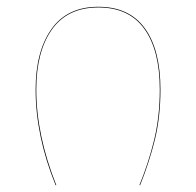

<svg xmlns="http://www.w3.org/2000/svg" viewBox="-20 -546 578 566"><path d="M270 -526Q361 -526 407 -462.5Q453 -399 453 -282Q453 -201 436.5 -134Q420 -67 393 0H391Q418 -66 434.5 -134Q451 -202 451 -282Q451 -398 405.5 -461Q360 -524 270 -524Q179 -524 133 -459Q87 -394 87 -282Q87 -148 146 0H144Q85 -145 85 -282Q85 -394 131.5 -460Q178 -526 270 -526Z"/></svg>

Font: FiraGO Two
Style: Regular
Weight: 100
Designer: bBox Type
Foundry: bBox Type GmbH
Version: Version 1.001